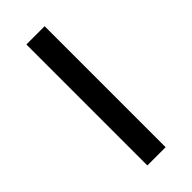

<svg xmlns="http://www.w3.org/2000/svg" viewBox="42 -218 588 588"><g transform="rotate(45 336.0 75.5)"><path d="M74 115V36H598V115Z"/></g></svg>

Font: DM Sans 28pt
Style: Regular
Weight: 400
Version: Version 4.004;gftools[0.9.30]